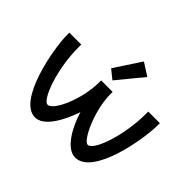

<svg xmlns="http://www.w3.org/2000/svg" viewBox="-163 -1015 1276 1276"><g transform="rotate(45 474.5 -377.5)"><path d="M538 -765 416 -579 479 -528 627 -708ZM426 -457C426 -299 343 -109 289 -109H288C243 -109 164 -314 164 -524V-550H52V-532C52 -397 128 10 289 10C369 10 436 -106 478 -228C514 -110 585 10 666 10C833 10 903 -397 903 -532V-550H794V-532C794 -324 719 -109 666 -109H665C625 -109 534 -299 534 -457V-475H426Z"/></g></svg>

Font: Mint Spirit No2
Style: Bold
Weight: 700
Designer: HARENDAL Hirwen
Foundry: Arkandis Digital Foundry.
Version: Version 1.004;FFEdit